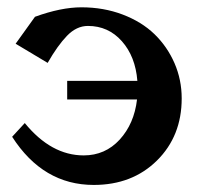

<svg xmlns="http://www.w3.org/2000/svg" viewBox="-20 -511 548 533"><path d="M23.4 -389.6 77.1 -464.4Q149.4 -490.7 206.1 -490.7Q267.6 -490.7 320.3 -470.7Q373 -450.7 408.7 -416.3Q444.3 -381.8 464.4 -335.7Q484.4 -289.6 484.4 -237.8Q484.4 -133.3 415.8 -65.4Q347.2 2.4 240.2 2.4Q99.6 2.4 13.7 -131.3L48.8 -169.4Q122.1 -79.6 212.4 -79.6Q272 -79.6 312.3 -123.5Q352.5 -167.5 360.4 -234.9H166.5V-286.6H361.3Q356 -354 318.4 -396.5Q280.8 -439 224.1 -439Q192.4 -439 166 -411.6Q139.6 -384.3 112.3 -336.4Z"/></svg>

Font: Flanker
Style: Bold
Weight: 700
Designer: Flanker
Foundry: Flanker
Version: Version 2.021